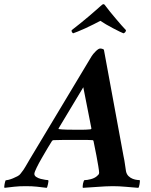

<svg xmlns="http://www.w3.org/2000/svg" viewBox="-83 -895 725 922"><path d="M317 -476 198 -278Q198 -277 198 -277Q200 -275 200 -275Q214 -273 237 -272.5Q260 -272 277 -272Q299 -272 314.5 -272Q330 -272 352 -274Q353 -274 355 -276Q355 -277 356 -278ZM357 -625Q363 -635 376.5 -648.5Q390 -662 398 -662Q404 -662 409.5 -660Q415 -658 416 -656L510 -146Q515 -123 517 -106.5Q519 -90 522 -73Q525 -58 534.5 -49Q544 -40 555 -36Q566 -32 575.5 -31Q585 -30 588 -30Q589 -27 588.5 -21.5Q588 -16 587 -10Q586 -4 584.5 1Q583 6 581 7Q553 5 521 2Q489 -1 458 -1Q442 -1 422.5 0Q403 1 383.5 2.5Q364 4 346 5Q328 6 315 7Q314 6 314 0Q314 -6 315.5 -13Q317 -20 319 -25Q321 -30 323 -30Q335 -30 352.5 -34.5Q370 -39 381 -48Q386 -52 389.5 -56Q393 -60 393 -66Q393 -73 389 -97.5Q385 -122 380 -148Q374 -180 366 -218Q365 -219 365 -220Q363 -222 361 -222Q348 -223 335.5 -223Q323 -223 312 -223H272Q243 -223 221 -223Q199 -223 174 -222Q169 -222 166 -217Q156 -201 147 -186Q139 -172 130.5 -158Q122 -144 116 -133Q110 -123 104 -111.5Q98 -100 93 -90Q88 -80 85 -72Q82 -64 82 -60Q82 -51 91.5 -45Q101 -39 112.5 -36Q124 -33 134.5 -31.5Q145 -30 148 -30Q150 -29 149.5 -23.5Q149 -18 147.5 -11.5Q146 -5 144.5 0.5Q143 6 141 7Q117 4 94.5 1.5Q72 -1 41 -1Q9 -1 -13.5 1.5Q-36 4 -61 7Q-63 6 -62.5 0.5Q-62 -5 -61 -11Q-60 -17 -58.5 -22Q-57 -27 -56 -29Q-52 -29 -42 -31.5Q-32 -34 -21 -38.5Q-10 -43 0.5 -48.5Q11 -54 15 -60Q32 -81 40 -96Q48 -111 61 -132ZM414 -875Q417 -875 419.5 -872Q422 -869 425 -865Q433 -854 446 -838Q459 -822 473 -805.5Q487 -789 500 -774Q513 -759 522 -750Q521 -739 510 -735Q506 -736 492 -743Q478 -750 460.5 -759Q443 -768 426 -778Q409 -788 399 -795Q386 -788 366 -778Q346 -768 326.5 -759Q307 -750 290.5 -743.5Q274 -737 268 -735Q265 -737 262.5 -741Q260 -745 261 -750Q282 -766 303.5 -783.5Q325 -801 344 -817Q363 -833 377.5 -846Q392 -859 399 -865Q409 -875 414 -875Z"/></svg>

Font: Vermiglione
Style: Bold Italic
Weight: 700
Italic angle: -11°
Version: Version 1.000